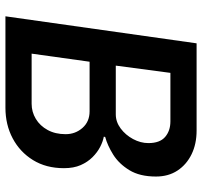

<svg xmlns="http://www.w3.org/2000/svg" viewBox="-38 -688 726 689"><g transform="rotate(90 324.5 -343.0)"><path d="M38 0 135 -686H448Q496 -686 533 -668Q570 -650 591.5 -617.5Q613 -585 613 -540Q613 -482 590 -444.5Q567 -407 534 -386.5Q501 -366 471 -358L470 -353Q487 -350 506.5 -340Q526 -330 543.5 -312.5Q561 -295 572 -270Q583 -245 583 -210Q583 -146 554 -99Q525 -52 476 -26Q427 0 366 0ZM172 -94H352Q381 -94 406 -109Q431 -124 446 -151.5Q461 -179 461 -216Q461 -251 438.5 -276.5Q416 -302 379 -302H201ZM215 -396H390Q417 -396 440.5 -413.5Q464 -431 478.5 -458Q493 -485 493 -513Q493 -554 471 -573Q449 -592 415 -592H241Z"/></g></svg>

Font: Chivo Medium
Style: Italic
Weight: 500
Italic angle: -8.05°
Designer: Hector Gatti
Foundry: Omnibus-Type
Version: Version 2.002